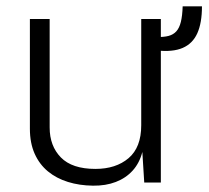

<svg xmlns="http://www.w3.org/2000/svg" viewBox="-20 -577 660 607"><path d="M274 10Q231 9.5 194.8 -1.8Q158.5 -13 131.5 -35.2Q104.5 -57.5 89.5 -91.2Q74.5 -125 74.5 -170V-517H137V-174Q137 -115.5 172.5 -79.2Q208 -43 281.5 -43Q346.5 -43 386.5 -77Q426.5 -111 426.5 -181V-517H488.5V0H436L430 -96.5Q421 -61.5 399.5 -37.8Q378 -14 346.2 -1.8Q314.5 10.5 274 10ZM618.5 -557Q618.5 -504.5 603.8 -471.8Q589 -439 557.5 -425.5Q526 -412 476 -417.5V-460Q498 -459.5 513 -463.5Q528 -467.5 537.5 -478Q547 -488.5 551.8 -507.8Q556.5 -527 557.5 -557Z"/></svg>

Font: Public Sans ExtraLight
Style: Regular
Weight: 250
Designer: The Public Sans Project Authors: Dan O. Williams and USWDS (Libre Franklin designed by Pablo Impallari and Rodrigo Fuenz
Version: Version 1.007